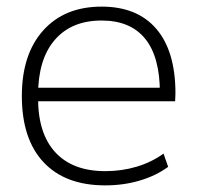

<svg xmlns="http://www.w3.org/2000/svg" viewBox="-20 -550 594 580"><path d="M298 10Q177 10 111.5 -60Q46 -130 46 -260Q46 -386 110.5 -458Q175 -530 287 -530Q395 -530 452.5 -462.5Q510 -395 510 -268Q510 -261 509.5 -255Q509 -249 509 -244H73V-285H475L463 -270Q463 -378 418.5 -433Q374 -488 287 -488Q196 -488 145.5 -429.5Q95 -371 95 -263V-253Q95 -146 147.5 -89.5Q200 -33 298 -33Q348 -33 393 -46.5Q438 -60 474 -86L488 -46Q451 -19 402 -4.5Q353 10 298 10Z"/></svg>

Font: M PLUS 2 Light
Style: Regular
Weight: 300
Designer: Coji Morishita
Foundry: UNDERFOREST DESIGN
Version: Version 1.001